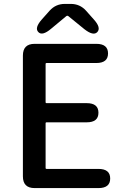

<svg xmlns="http://www.w3.org/2000/svg" viewBox="-20 -961 640 981"><path d="M157 0Q97 0 97 -60V-677Q97 -737 157 -737H472Q532 -737 532 -688Q532 -639 472 -639H218Q213 -639 213 -634V-439Q213 -434 218 -434H423Q483 -434 483 -385Q483 -336 423 -336H218Q213 -336 213 -331V-103Q213 -98 218 -98H483Q543 -98 543 -49Q543 0 483 0ZM241 -814Q196 -776 176 -797Q155 -818 194 -862L234 -907Q265 -941 311 -941H342Q388 -941 419 -907L459 -862Q498 -819 477 -797Q457 -776 411 -812L330 -878Q324 -883 318 -878Z"/></svg>

Font: Resource Han Rounded CN Medium
Style: Regular
Weight: 500
Designer: Cyano Hao (round all glyphs); Ryoko NISHIZUKA 西塚涼子 (kana, bopomofo & ideographs); Paul D. Hunt (Latin, Greek & Cyrillic)
Foundry: Cyano Hao
Version: 0.990